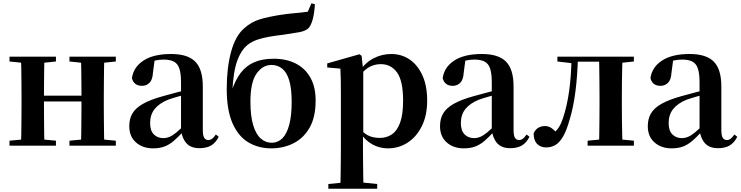

<svg xmlns="http://www.w3.org/2000/svg" viewBox="-20 -877 4462 1156"><path d="M105.9 0Q107.6 -25.5 108.1 -67.5Q108.6 -109.6 109.1 -154.8Q109.6 -200 109.6 -234.8V-301.2Q109.6 -335.7 109.1 -381.1Q108.6 -426.5 108.1 -468.7Q107.6 -511 105.9 -535.7H247.6Q246.6 -510.7 246.1 -467.8Q245.6 -425 245.1 -378Q244.6 -331 244.6 -291.8V-270.6Q244.6 -217.9 245.1 -165Q245.6 -112.1 246.1 -68.6Q246.6 -25.1 247.6 0ZM466.6 0Q468.6 -25.1 469.1 -68.6Q469.6 -112.1 470.1 -165Q470.6 -217.9 470.6 -270.6V-291.8Q470.6 -330.7 470.1 -378Q469.6 -425.4 469.1 -468.1Q468.6 -510.7 466.6 -535.7H608Q607 -510.7 606.5 -468.5Q606 -426.3 605.5 -381Q605 -335.6 605 -301.2V-234.8Q605 -200 605.5 -154.8Q606 -109.6 606.5 -67.5Q607 -25.5 608 0ZM37.2 0V-29.9L147 -40.2H208.6L316.8 -29.9V0ZM37.2 -506.8V-535.7H316.8V-506.8L208.6 -495.5H147ZM398.2 0V-29.9L506.9 -40.2H569.5L677.4 -29.9V0ZM398.2 -506.8V-535.7H677.4V-506.8L569.5 -495.5H506.9ZM176.9 -265.9V-301H537.1V-265.9Z M901.6 16.2Q839.2 16.2 798.8 -19.4Q758.3 -54.9 758.3 -117.6Q758.3 -161.2 777 -193.6Q795.7 -226.1 840.1 -251.5Q884.6 -277 960.4 -297.9Q999.8 -309.4 1049.4 -322Q1099 -334.6 1139 -344.4V-318.9Q1099 -308.9 1059 -297.6Q1018.9 -286.4 992.1 -276.7Q938.3 -254.9 911.1 -220.6Q883.8 -186.4 883.8 -135.9Q883.8 -90.4 906.1 -67.9Q928.3 -45.3 965 -45.3Q981.3 -45.3 999.7 -52.6Q1018.1 -59.9 1042.4 -79.7Q1066.8 -99.4 1100.3 -135.5L1115.8 -82.4H1080.7Q1051.6 -50.6 1026.2 -28.7Q1000.7 -6.8 971.4 4.7Q942 16.2 901.6 16.2ZM1181.1 15.2Q1129.6 15.2 1102.9 -14.2Q1076.2 -43.6 1069.9 -94V-96.5V-381.4Q1069.9 -434.7 1059.8 -464.5Q1049.7 -494.3 1026.6 -506.3Q1003.5 -518.3 965 -518.3Q939.4 -518.3 912.3 -512.2Q885.2 -506.1 848.8 -491.2L911.1 -516.3L900.9 -439.2Q898.3 -395.9 879.6 -378Q860.8 -360.2 835.3 -360.2Q786.1 -360.2 774.2 -406.5Q783.9 -473.5 844.4 -512.7Q904.9 -551.9 1010.1 -551.9Q1110.4 -551.9 1155.7 -505.9Q1201.1 -459.8 1201.1 -356.2V-94.8Q1201.1 -60.3 1209.8 -47Q1218.6 -33.8 1234.7 -33.8Q1246.3 -33.8 1256.3 -40.9Q1266.3 -48.1 1279.7 -67.2L1296.9 -53.4Q1279 -17.5 1251.2 -1.1Q1223.4 15.2 1181.1 15.2Z M1613.7 16.2Q1535.9 16.2 1475.3 -19.9Q1414.8 -56 1380 -134.8Q1345.1 -213.7 1345.1 -342.3Q1345.1 -469.2 1371.4 -565.2Q1397.7 -661.1 1449.7 -706.3Q1492.6 -745.2 1545.4 -761Q1598.3 -776.7 1670.5 -787.7Q1709.1 -794 1753.3 -797.6Q1797.5 -801.3 1833.3 -806.6L1855 -856.9L1875.9 -851.7Q1873 -800.9 1863.8 -764.4Q1854.5 -727.9 1839.1 -709Q1820.7 -690.2 1780.9 -683Q1741 -675.9 1685.9 -667.9Q1634.4 -661.9 1597.3 -655.1Q1560.2 -648.4 1532.3 -639.1Q1504.4 -629.8 1479.8 -613.6Q1436.3 -583.9 1410.4 -516.7Q1384.4 -449.4 1378.7 -322.6L1373.2 -324.6Q1396.1 -395.2 1429.7 -438.8Q1463.3 -482.3 1512.1 -502.9Q1561 -523.4 1628 -523.4Q1704.3 -523.4 1760.9 -494.4Q1817.5 -465.5 1848.9 -409.4Q1880.4 -353.3 1880.4 -272Q1880.4 -170.9 1843.4 -107.2Q1806.4 -43.5 1745.8 -13.7Q1685.3 16.2 1613.7 16.2ZM1615.9 -17.5Q1653.2 -17.5 1680.2 -44.5Q1707.2 -71.6 1721.7 -126.5Q1736.1 -181.4 1736.1 -264.3Q1736.1 -345.1 1721.1 -393.8Q1706.1 -442.4 1678.5 -464.2Q1651 -486 1614.4 -486Q1561.4 -486 1524.6 -433.9Q1487.8 -381.8 1487.8 -266Q1487.8 -178.6 1504.3 -123.8Q1520.8 -68.9 1549.8 -43.2Q1578.8 -17.5 1615.9 -17.5Z M1956.9 259.3V230.8L2066 220.1H2145.4L2251.1 230.8V259.3ZM2029.4 259.3Q2030.4 217.3 2030.9 174.2Q2031.4 131 2031.9 89.9Q2032.4 48.8 2032.4 13.8V-308.7Q2032.4 -358.5 2031.9 -393Q2031.4 -427.5 2029.4 -463.8L1950.2 -470.7V-495.2L2144.2 -550.4L2157.2 -540.9L2165.8 -460.8L2167.1 -455V-75.6L2165.4 -63V13Q2165.4 47.8 2165.9 89.3Q2166.4 130.8 2166.9 174Q2167.4 217.3 2168.4 259.3ZM2315.1 16.2Q2267 16.2 2223.7 -6.7Q2180.4 -29.6 2144.3 -82.3H2132.1L2150.6 -97.8Q2178.5 -67.8 2205.5 -57.3Q2232.6 -46.7 2267.1 -46.7Q2307.7 -46.7 2339.3 -67.9Q2370.8 -89.1 2388.9 -138.2Q2407 -187.4 2407 -270.1Q2407 -389.4 2370.9 -440.1Q2334.8 -490.8 2272.6 -490.8Q2241.3 -490.8 2211.4 -477.5Q2181.5 -464.2 2144 -421.1L2129.1 -437.5H2137.5Q2175.3 -497.6 2226.7 -524.8Q2278.1 -551.9 2335.6 -551.9Q2397.4 -551.9 2445.9 -519.1Q2494.5 -486.2 2523.2 -423.5Q2551.9 -360.9 2551.9 -271.4Q2551.9 -182.3 2520 -117.9Q2488.1 -53.5 2434.7 -18.6Q2381.3 16.2 2315.1 16.2Z M2772.6 16.2Q2710.2 16.2 2669.8 -19.4Q2629.3 -54.9 2629.3 -117.6Q2629.3 -161.2 2648 -193.6Q2666.7 -226.1 2711.1 -251.5Q2755.6 -277 2831.4 -297.9Q2870.8 -309.4 2920.4 -322Q2970 -334.6 3010 -344.4V-318.9Q2970 -308.9 2930 -297.6Q2889.9 -286.4 2863.1 -276.7Q2809.3 -254.9 2782.1 -220.6Q2754.8 -186.4 2754.8 -135.9Q2754.8 -90.4 2777.1 -67.9Q2799.3 -45.3 2836 -45.3Q2852.3 -45.3 2870.7 -52.6Q2889.1 -59.9 2913.4 -79.7Q2937.8 -99.4 2971.3 -135.5L2986.8 -82.4H2951.7Q2922.6 -50.6 2897.2 -28.7Q2871.7 -6.8 2842.4 4.7Q2813 16.2 2772.6 16.2ZM3052.1 15.2Q3000.6 15.2 2973.9 -14.2Q2947.2 -43.6 2940.9 -94V-96.5V-381.4Q2940.9 -434.7 2930.8 -464.5Q2920.7 -494.3 2897.6 -506.3Q2874.5 -518.3 2836 -518.3Q2810.4 -518.3 2783.3 -512.2Q2756.2 -506.1 2719.8 -491.2L2782.1 -516.3L2771.9 -439.2Q2769.3 -395.9 2750.6 -378Q2731.8 -360.2 2706.3 -360.2Q2657.1 -360.2 2645.2 -406.5Q2654.9 -473.5 2715.4 -512.7Q2775.9 -551.9 2881.1 -551.9Q2981.4 -551.9 3026.7 -505.9Q3072.1 -459.8 3072.1 -356.2V-94.8Q3072.1 -60.3 3080.8 -47Q3089.6 -33.8 3105.7 -33.8Q3117.3 -33.8 3127.3 -40.9Q3137.3 -48.1 3150.7 -67.2L3167.9 -53.4Q3150 -17.5 3122.2 -1.1Q3094.4 15.2 3052.1 15.2Z M3268.8 10.7Q3234.5 10.7 3213.8 -10.6Q3193 -31.9 3193 -74Q3202.6 -96.8 3220.6 -107.4Q3238.7 -118.1 3261.2 -118.1Q3281.9 -118.1 3299.2 -106.6Q3316.5 -95.1 3335.3 -73V-60.3H3310.4V-73.7Q3330.4 -89.2 3344 -109.6Q3357.6 -129.9 3369.2 -164.2Q3394.5 -239.5 3407.1 -331.7Q3419.8 -423.8 3421 -535.7H3459.7Q3456.9 -422.3 3444.6 -326.4Q3432.3 -230.5 3409.1 -154.6Q3390.9 -90 3369.4 -53.8Q3347.9 -17.5 3323 -3.4Q3298 10.7 3268.8 10.7ZM3336.1 -506.8V-535.7H3439.9V-495.5H3432.1ZM3441.1 -505.7V-535.7H3630.2V-505.7ZM3517.9 0V-29.9L3626.2 -40.2H3689.3L3796.5 -29.9V0ZM3586.6 0Q3587.6 -25.5 3588.1 -67.4Q3588.6 -109.4 3589.1 -154.7Q3589.6 -200 3589.6 -234.8V-301.2Q3589.6 -335.7 3589.1 -381Q3588.6 -426.4 3588.1 -468.7Q3587.6 -511 3586.6 -535.7H3728.1Q3727.1 -511 3726.1 -468.7Q3725.1 -426.4 3724.6 -381Q3724.1 -335.7 3724.1 -301.2V-234.8Q3724.1 -200 3724.6 -154.7Q3725.1 -109.4 3726.1 -67.4Q3727.1 -25.5 3728.1 0ZM3656.8 -495.5V-535.7H3796.5V-506.8L3689.3 -495.5Z M4023.6 16.2Q3961.2 16.2 3920.8 -19.4Q3880.3 -54.9 3880.3 -117.6Q3880.3 -161.2 3899 -193.6Q3917.7 -226.1 3962.1 -251.5Q4006.6 -277 4082.4 -297.9Q4121.8 -309.4 4171.4 -322Q4221 -334.6 4261 -344.4V-318.9Q4221 -308.9 4181 -297.6Q4140.9 -286.4 4114.1 -276.7Q4060.3 -254.9 4033.1 -220.6Q4005.8 -186.4 4005.8 -135.9Q4005.8 -90.4 4028.1 -67.9Q4050.3 -45.3 4087 -45.3Q4103.3 -45.3 4121.7 -52.6Q4140.1 -59.9 4164.4 -79.7Q4188.8 -99.4 4222.3 -135.5L4237.8 -82.4H4202.7Q4173.6 -50.6 4148.2 -28.7Q4122.7 -6.8 4093.4 4.7Q4064 16.2 4023.6 16.2ZM4303.1 15.2Q4251.6 15.2 4224.9 -14.2Q4198.2 -43.6 4191.9 -94V-96.5V-381.4Q4191.9 -434.7 4181.8 -464.5Q4171.7 -494.3 4148.6 -506.3Q4125.5 -518.3 4087 -518.3Q4061.4 -518.3 4034.3 -512.2Q4007.2 -506.1 3970.8 -491.2L4033.1 -516.3L4022.9 -439.2Q4020.3 -395.9 4001.6 -378Q3982.8 -360.2 3957.3 -360.2Q3908.1 -360.2 3896.2 -406.5Q3905.9 -473.5 3966.4 -512.7Q4026.9 -551.9 4132.1 -551.9Q4232.4 -551.9 4277.7 -505.9Q4323.1 -459.8 4323.1 -356.2V-94.8Q4323.1 -60.3 4331.8 -47Q4340.6 -33.8 4356.7 -33.8Q4368.3 -33.8 4378.3 -40.9Q4388.3 -48.1 4401.7 -67.2L4418.9 -53.4Q4401 -17.5 4373.2 -1.1Q4345.4 15.2 4303.1 15.2Z"/></svg>

Font: Noto Serif TC
Style: Regular
Weight: 200
Designer: Ryoko NISHIZUKA 西塚涼子 (kana & ideographs); Frank Grießhammer (Latin, Greek & Cyrillic); Wenlong ZHANG 张文龙 (bopomofo); San
Foundry: Adobe
Version: Version 2.001;hotconv 1.1.0;makeotfexe 2.6.0